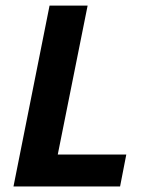

<svg xmlns="http://www.w3.org/2000/svg" viewBox="-20 -672 539 692"><path d="M28.6 0 158.6 -651.8H295.8L188.2 -115.1H435.2L412.8 0Z"/></svg>

Font: Source Sans 3
Style: Italic
Weight: 200
Italic angle: -11°
Designer: Paul D. Hunt
Foundry: Adobe
Version: Version 3.046;hotconv 1.0.118;makeotfexe 2.5.65603